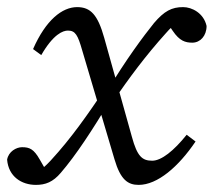

<svg xmlns="http://www.w3.org/2000/svg" viewBox="-25 -507 601 540"><path d="M-5 -58C-1 -10 36 13 76 13C103 13 124 5 146 -21C189 -71 234 -140 287 -228L273 -261C221 -184 176 -119 118 -56C107 -44 97 -35 84 -25L114 -11L87 -58C70 -88 58 -93 37 -93C21 -93 -1 -81 -5 -58ZM297 -59C314 -1 335 13 365 13C418 13 477 -38 525 -109L500 -128C464 -83 429 -55 403 -55C375 -55 361 -67 346 -122L268 -401C250 -465 230 -487 192 -487C150 -487 104 -451 68 -369L91 -352C125 -411 152 -421 166 -421C187 -421 194 -408 206 -366L297 -59ZM292 -220C338 -288 386 -352 441 -413C453 -427 466 -439 479 -449L437 -455L461 -420C480 -392 496 -387 516 -387C538 -387 556 -406 556 -434C548 -470 515 -487 490 -487C458 -487 437 -476 408 -442C379 -406 329 -339 277 -252L292 -220Z"/></svg>

Font: Source Serif Variable
Style: Italic
Weight: 389
Italic angle: -12°
Designer: Frank Grießhammer
Foundry: Adobe Systems Incorporated
Version: Version 3.001;hotconv 1.0.111;makeotfexe 2.5.65597